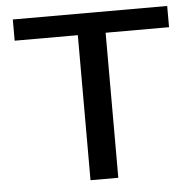

<svg xmlns="http://www.w3.org/2000/svg" viewBox="-49 -707 765 757"><g transform="rotate(-5 333.5 -329.0)"><path d="M640 -658V-574H389V0H279V-574H29V-658Z"/></g></svg>

Font: EauTestText Semibold
Style: Regular
Weight: 600
Designer: Christian Thalmann (Catharsis Fonts)
Version: Version 0.001;PS 000.001;hotconv 1.0.88;makeotf.lib2.5.64775